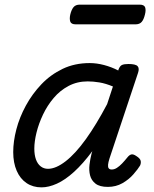

<svg xmlns="http://www.w3.org/2000/svg" viewBox="-20 -791 663 828"><path d="M159 17Q122 17 94.5 -1.5Q67 -20 52 -54.5Q37 -89 37 -135Q37 -181 50.5 -233Q64 -285 91.5 -335.5Q119 -386 158.5 -427.5Q198 -469 250 -494Q302 -519 367 -519Q397 -519 429 -510.5Q461 -502 490 -487L491 -491Q497 -507 506.5 -511Q516 -515 534 -515Q565 -515 573.5 -505.5Q582 -496 575 -476L452 -107Q447 -91 446 -80.5Q445 -70 449 -65Q453 -60 462 -60Q473 -60 484 -67Q495 -74 506.5 -86Q518 -98 530 -113Q538 -123 546.5 -125Q555 -127 568 -118Q584 -108 586.5 -98Q589 -88 584 -77Q575 -62 555.5 -39.5Q536 -17 508 -1Q480 15 445 15Q410 15 392 1Q374 -13 368.5 -34.5Q363 -56 366 -81Q369 -106 375 -129Q376 -131 376.5 -133.5Q377 -136 378 -139Q338 -85 299.5 -50Q261 -15 225.5 1Q190 17 159 17ZM128 -150Q128 -123 135 -103.5Q142 -84 155.5 -73.5Q169 -63 187 -63Q221 -63 263 -95.5Q305 -128 350 -190.5Q395 -253 442 -342L467 -418Q436 -431 409 -435.5Q382 -440 358 -440Q313 -440 276 -420.5Q239 -401 211.5 -368.5Q184 -336 165.5 -297Q147 -258 137.5 -219.5Q128 -181 128 -150ZM307 -686Q287 -686 283 -698Q279 -710 283 -728Q288 -749 297 -760Q306 -771 324 -771H582Q602 -771 606 -759Q610 -747 605 -728Q600 -707 591 -696.5Q582 -686 564 -686Z"/></svg>

Font: Playwrite IN
Style: Regular
Weight: 400
Designer: Veronika Burian, José Scaglione
Foundry: TypeTogether
Version: Version 1.002